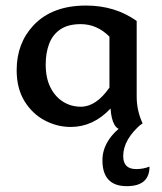

<svg xmlns="http://www.w3.org/2000/svg" viewBox="-20 -443 574 681"><path d="M415.5 17.6Q377.4 17.6 372.1 -58.1Q310.5 7.3 231 7.3Q182.6 7.3 138.7 -15.9Q94.7 -39.1 66.9 -84.2Q39.1 -129.4 39.1 -194.3Q39.1 -289.6 99.1 -353.5Q165 -423.3 285.2 -423.3Q388.2 -423.3 464.8 -368.7V-100.1Q464.8 -50.8 485.8 -5.4Q455.6 17.6 415.5 17.6ZM267.1 -64.5Q320.8 -64.5 368.2 -132.3V-313Q324.2 -357.4 266.1 -357.4Q221.2 -357.4 193.8 -338.6Q166.5 -319.8 154.3 -287.6Q142.1 -255.4 142.1 -214.4Q142.1 -166.5 158.7 -133.3Q175.3 -100.1 203.6 -82.3Q231.9 -64.5 267.1 -64.5ZM429.7 217.3Q343.3 217.3 343.3 125.5Q343.3 52.2 425.3 -5.4H483.9Q417 50.8 417 110.8Q417 156.7 462.9 156.7Q488.3 156.7 510.3 147.9Q510.3 217.3 429.7 217.3Z"/></svg>

Font: Bainsley
Style: Regular
Weight: 400
Designer: Paul James MIller
Foundry: High-Logic / Made with FontCreator
Version: Version 1.411;March 28, 2021;FontCreator 13.0.0.2683 64-bit